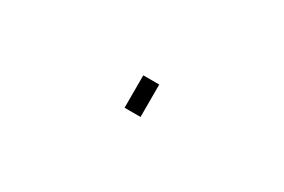

<svg xmlns="http://www.w3.org/2000/svg" viewBox="7 -694 986 667"><g transform="rotate(30 500.0 -360.0)"><path d="M468 -295V-425H532V-295Z"/></g></svg>

Font: M PLUS 1p Light
Style: Regular
Weight: 300
Version: Version 1.061